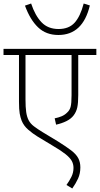

<svg xmlns="http://www.w3.org/2000/svg" viewBox="-20 -900 568 1092"><path d="M528 -587H425V-359Q425 -314 419.5 -289Q414 -264 399 -244Q384 -224 357.5 -211Q331 -198 299 -191L291 -227Q312 -231 330 -238.5Q348 -246 361 -259Q376 -272 381.5 -292Q387 -312 387 -358V-587H125V-335Q125 -290 129 -262.5Q133 -235 143 -216Q153 -197 172.5 -182Q192 -167 223 -148L309 -96Q357 -66 385 -44.5Q413 -23 425 -0.5Q437 22 437 52Q437 87 424 115.5Q411 144 391 172L358 152Q374 130 386 106Q398 82 398 55Q398 33 388 15Q378 -3 353 -23Q328 -43 282 -70L191 -125Q168 -139 141.5 -161.5Q115 -184 103 -214Q96 -232 92 -254.5Q88 -277 88 -321V-587H0V-622H528ZM491 -869Q451 -701 312 -701Q242 -701 196.5 -744.5Q151 -788 122 -868L157 -880Q180 -811 216.5 -773Q253 -735 313 -735Q372 -735 404.5 -771Q437 -807 456 -880Z"/></svg>

Font: Noto Sans ExtraLight
Style: Regular
Weight: 200
Designer: Monotype Design Team
Foundry: Monotype Imaging Inc.
Version: Version 2.007